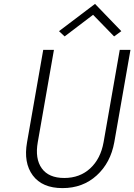

<svg xmlns="http://www.w3.org/2000/svg" viewBox="-20 -956 690 986"><path d="M202 -700H257L174 -226Q159 -141 194.5 -91.5Q230 -42 310 -42Q390 -42 443.5 -91.5Q497 -141 512 -226L595 -700H650L567 -226Q548 -120 476.5 -55Q405 10 301 10Q197 10 148.5 -55Q100 -120 119 -226ZM458 -880 312 -769 283 -796 468 -936 603 -796 566 -769Z"/></svg>

Font: Renner* Light
Style: Light Italic
Weight: 300
Italic angle: -10°
Version: Version 003.000 ; ttfautohint (v0.97) -l 8 -r 50 -G 200 -x 1